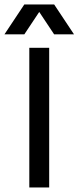

<svg xmlns="http://www.w3.org/2000/svg" viewBox="-105 -831 348 851"><path d="M2.8 -811.3H46.9H91H135L223.1 -678.7H135L68.9 -778.1L2.8 -678.7H-85.3ZM24.9 0H113V-619H24.9Z"/></svg>

Font: Ulica
Style: Regular
Weight: 400
Version: Version